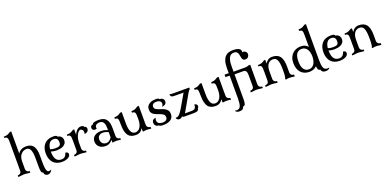

<svg xmlns="http://www.w3.org/2000/svg" viewBox="1 -2001 6941 3431"><g transform="rotate(-20 3471.0 -285.0)"><path d="M182 -99Q182 -79 188.5 -66Q195 -53 204.5 -45Q214 -37 226.5 -33.5Q239 -30 251 -30V0Q239 0 224.5 -1.5Q210 -3 194 -5Q178 -7 163.5 -8.5Q149 -10 137 -10Q125 -10 110.5 -8.5Q96 -7 80 -5Q64 -3 49.5 -1.5Q35 0 23 0V-30Q50 -30 71 -45Q92 -60 92 -99V-617Q92 -654 90.5 -678.5Q89 -703 82 -716.5Q75 -730 62 -735.5Q49 -741 26 -741V-766Q51 -766 69.5 -769Q88 -772 103 -778Q118 -784 130.5 -792Q143 -800 157 -809H182V-388Q192 -404 206 -418.5Q220 -433 239 -444Q258 -455 283 -461.5Q308 -468 341 -468Q383 -468 416 -455Q449 -442 471.5 -413.5Q494 -385 505.5 -339.5Q517 -294 517 -229V-110Q517 -46 521.5 -7Q526 32 533.5 53Q541 74 551.5 81Q562 88 573 88Q584 88 593 86.5Q602 85 613 77L618 81Q607 108 585 124.5Q563 141 537 141Q511 141 491 125Q471 109 471 82Q458 75 449.5 67.5Q441 60 436 46Q431 32 429 8.5Q427 -15 427 -54V-207Q427 -270 420 -311Q413 -352 400 -376.5Q387 -401 368.5 -411Q350 -421 328 -421Q305 -421 279 -411.5Q253 -402 231.5 -380.5Q210 -359 196 -324.5Q182 -290 182 -241Z M857 -31Q872 -31 887 -34.5Q902 -38 915.5 -47.5Q929 -57 940.5 -74.5Q952 -92 961 -121Q984 -121 999 -110Q1014 -99 1014 -76Q1014 -55 1000.5 -38Q987 -21 964.5 -9.5Q942 2 912.5 8Q883 14 851 14Q796 14 754 -3.5Q712 -21 684 -52.5Q656 -84 641.5 -129Q627 -174 627 -228Q627 -340 686 -404Q745 -468 854 -468Q867 -468 880 -467Q893 -466 904 -462.5Q915 -459 922 -452.5Q929 -446 929 -436Q944 -436 959.5 -430Q975 -424 988.5 -412Q1002 -400 1010.5 -381.5Q1019 -363 1019 -337Q1019 -300 1001 -276Q983 -252 955.5 -237.5Q928 -223 895.5 -217.5Q863 -212 834 -212Q801 -212 772.5 -217Q744 -222 724 -229V-225Q724 -183 731 -147Q738 -111 753.5 -85.5Q769 -60 794.5 -45.5Q820 -31 857 -31ZM846 -421Q792 -421 763 -382Q734 -343 726 -274Q743 -263 772.5 -259.5Q802 -256 829 -256Q883 -256 904.5 -273Q926 -290 926 -332Q926 -382 903 -401.5Q880 -421 846 -421Z M1252 -99Q1252 -79 1258.5 -66Q1265 -53 1274.5 -45Q1284 -37 1296.5 -33.5Q1309 -30 1321 -30V0Q1309 0 1294.5 -1.5Q1280 -3 1264 -5Q1248 -7 1233.5 -8.5Q1219 -10 1207 -10Q1195 -10 1180.5 -8.5Q1166 -7 1150 -5Q1134 -3 1119.5 -1.5Q1105 0 1093 0V-30Q1120 -30 1141 -45Q1162 -60 1162 -99V-266Q1162 -303 1160.5 -327.5Q1159 -352 1152 -365.5Q1145 -379 1132 -384.5Q1119 -390 1096 -390V-415Q1121 -415 1139.5 -418Q1158 -421 1173 -427Q1188 -433 1200.5 -441Q1213 -449 1227 -458H1252V-354Q1276 -413 1309.5 -440.5Q1343 -468 1378 -468Q1400 -468 1418 -461Q1436 -454 1436 -437Q1456 -437 1467.5 -424Q1479 -411 1479 -388Q1479 -362 1461 -342.5Q1443 -323 1401 -315Q1405 -330 1405 -345Q1405 -381 1388.5 -398Q1372 -415 1352 -415Q1336 -415 1318.5 -398.5Q1301 -382 1286 -353Q1271 -324 1261.5 -285.5Q1252 -247 1252 -202Z M1905 -99Q1905 -79 1911.5 -66Q1918 -53 1927.5 -45Q1937 -37 1949.5 -33.5Q1962 -30 1974 -30V0Q1951 0 1934.5 -4Q1918 -8 1895 -8Q1872 -8 1855 -7Q1838 -6 1815 0V-53Q1792 -27 1760 -6.5Q1728 14 1682 14Q1645 14 1614.5 4Q1584 -6 1562.5 -25Q1541 -44 1529 -70.5Q1517 -97 1517 -130Q1517 -162 1529.5 -187.5Q1542 -213 1565 -230.5Q1588 -248 1619 -257.5Q1650 -267 1688 -267Q1731 -267 1761.5 -258.5Q1792 -250 1815 -239V-276Q1815 -302 1811.5 -328Q1808 -354 1798 -375Q1788 -396 1769 -409Q1750 -422 1720 -422Q1707 -422 1691.5 -419Q1676 -416 1663 -408.5Q1650 -401 1641 -388.5Q1632 -376 1632 -357Q1632 -347 1635 -334Q1620 -326 1602 -326Q1574 -326 1561 -341.5Q1548 -357 1548 -377Q1548 -397 1561.5 -412.5Q1575 -428 1600 -428Q1600 -439 1610 -447Q1620 -455 1636.5 -459.5Q1653 -464 1673 -466Q1693 -468 1714 -468Q1759 -468 1794.5 -457.5Q1830 -447 1854.5 -421.5Q1879 -396 1892 -353.5Q1905 -311 1905 -246ZM1710 -32Q1745 -32 1771 -52.5Q1797 -73 1815 -102V-202Q1792 -213 1764 -220.5Q1736 -228 1708 -228Q1668 -228 1639.5 -204Q1611 -180 1611 -136Q1611 -90 1638 -61Q1665 -32 1710 -32Z M2391 -261Q2391 -298 2389.5 -322.5Q2388 -347 2381 -360.5Q2374 -374 2361 -379.5Q2348 -385 2325 -385V-415Q2350 -415 2367.5 -418Q2385 -421 2399 -427Q2413 -433 2425 -441Q2437 -449 2451 -458H2481V-103Q2481 -83 2487.5 -70Q2494 -57 2503.5 -49Q2513 -41 2525.5 -37.5Q2538 -34 2550 -34V1Q2527 -2 2510.5 -4.5Q2494 -7 2469 -7Q2435 -7 2401 0L2391 -10V-66Q2380 -49 2368.5 -34.5Q2357 -20 2341 -9.5Q2325 1 2304 7.5Q2283 14 2254 14Q2154 14 2111 -47.5Q2068 -109 2066 -226Q2065 -280 2063.5 -311.5Q2062 -343 2056 -359.5Q2050 -376 2037 -380.5Q2024 -385 2000 -385V-415Q2025 -415 2042.5 -418Q2060 -421 2074 -427Q2088 -433 2100 -441Q2112 -449 2126 -458H2156V-247Q2156 -186 2164 -145Q2172 -104 2186.5 -79Q2201 -54 2221 -43.5Q2241 -33 2265 -33Q2293 -33 2316.5 -47.5Q2340 -62 2356.5 -88Q2373 -114 2382 -149.5Q2391 -185 2391 -226Z M2952 -375Q2952 -337 2926.5 -319.5Q2901 -302 2869 -302L2866 -307Q2873 -310 2881 -322Q2889 -334 2889 -354Q2889 -388 2864 -404.5Q2839 -421 2798 -421Q2788 -421 2774 -419Q2760 -417 2747 -410Q2734 -403 2724.5 -390Q2715 -377 2715 -356Q2715 -328 2734 -312Q2753 -296 2781.5 -285Q2810 -274 2843 -264Q2876 -254 2904.5 -238Q2933 -222 2952 -196Q2971 -170 2971 -127Q2971 -57 2918.5 -21.5Q2866 14 2780 14Q2774 14 2761 13.5Q2748 13 2735.5 11Q2723 9 2713 5Q2703 1 2703 -7Q2661 -7 2640 -29Q2619 -51 2619 -85Q2619 -122 2640.5 -138Q2662 -154 2690 -156L2692 -153Q2684 -144 2682 -129.5Q2680 -115 2680 -107Q2680 -85 2690 -70.5Q2700 -56 2715 -47.5Q2730 -39 2748.5 -35.5Q2767 -32 2785 -32Q2789 -32 2803.5 -33Q2818 -34 2833 -40.5Q2848 -47 2860 -61.5Q2872 -76 2872 -102Q2872 -133 2854 -151Q2836 -169 2808.5 -181Q2781 -193 2749 -203.5Q2717 -214 2689.5 -229Q2662 -244 2644 -268.5Q2626 -293 2626 -334Q2626 -375 2644 -401Q2662 -427 2689 -442Q2716 -457 2746.5 -462.5Q2777 -468 2802 -468Q2834 -468 2851 -462Q2868 -456 2868 -445Q2883 -445 2898 -441.5Q2913 -438 2925 -430Q2937 -422 2944.5 -408.5Q2952 -395 2952 -375Z M3440 -424Q3424 -424 3401 -382.5Q3378 -341 3334 -266L3210 -50H3334Q3386 -50 3404 -73Q3422 -96 3422 -143Q3445 -140 3460 -128.5Q3475 -117 3475 -97Q3475 -83 3470.5 -71.5Q3466 -60 3458 -60Q3458 -40 3450 -28Q3442 -16 3428 -10Q3414 -4 3394.5 -2Q3375 0 3353 0H3180Q3169 0 3158.5 -2.5Q3148 -5 3143 -20Q3136 -5 3118.5 4.5Q3101 14 3083 14Q3062 14 3044.5 1Q3027 -12 3027 -32Q3042 -32 3056.5 -34.5Q3071 -37 3087.5 -50.5Q3104 -64 3126 -93Q3148 -122 3178 -174L3314 -408H3169Q3144 -408 3125 -409Q3106 -410 3093 -415.5Q3080 -421 3073 -433.5Q3066 -446 3066 -469Q3075 -462 3095.5 -460Q3116 -458 3157 -458H3440Z M3908 -261Q3908 -298 3906.5 -322.5Q3905 -347 3898 -360.5Q3891 -374 3878 -379.5Q3865 -385 3842 -385V-415Q3867 -415 3884.5 -418Q3902 -421 3916 -427Q3930 -433 3942 -441Q3954 -449 3968 -458H3998V-103Q3998 -83 4004.5 -70Q4011 -57 4020.5 -49Q4030 -41 4042.5 -37.5Q4055 -34 4067 -34V1Q4044 -2 4027.5 -4.5Q4011 -7 3986 -7Q3952 -7 3918 0L3908 -10V-66Q3897 -49 3885.5 -34.5Q3874 -20 3858 -9.5Q3842 1 3821 7.5Q3800 14 3771 14Q3671 14 3628 -47.5Q3585 -109 3583 -226Q3582 -280 3580.5 -311.5Q3579 -343 3573 -359.5Q3567 -376 3554 -380.5Q3541 -385 3517 -385V-415Q3542 -415 3559.5 -418Q3577 -421 3591 -427Q3605 -433 3617 -441Q3629 -449 3643 -458H3673V-247Q3673 -186 3681 -145Q3689 -104 3703.5 -79Q3718 -54 3738 -43.5Q3758 -33 3782 -33Q3810 -33 3833.5 -47.5Q3857 -62 3873.5 -88Q3890 -114 3899 -149.5Q3908 -185 3908 -226Z M4543 -725Q4550 -730 4561 -730Q4570 -730 4582 -726Q4594 -722 4605 -714Q4616 -706 4623.5 -693Q4631 -680 4631 -661Q4631 -632 4611.5 -609.5Q4592 -587 4554 -587Q4536 -587 4525 -593Q4514 -599 4507 -609.5Q4500 -620 4496 -635.5Q4492 -651 4489 -671Q4486 -690 4481.5 -708.5Q4477 -727 4467.5 -741Q4458 -755 4442 -763.5Q4426 -772 4400 -772Q4374 -772 4352.5 -762Q4331 -752 4315 -727Q4299 -702 4290 -659.5Q4281 -617 4281 -551V-453H4511Q4525 -453 4542 -457Q4559 -461 4573 -468H4603V-99Q4603 -79 4609.5 -66Q4616 -53 4625.5 -45Q4635 -37 4647.5 -33.5Q4660 -30 4672 -30V0Q4660 0 4645.5 -1.5Q4631 -3 4615 -5Q4599 -7 4584.5 -8.5Q4570 -10 4558 -10Q4546 -10 4531.5 -8.5Q4517 -7 4501 -5Q4485 -3 4470.5 -1.5Q4456 0 4444 0V-30Q4471 -30 4492 -45Q4513 -60 4513 -99V-311Q4513 -402 4447 -402H4281V68Q4281 129 4270.5 160Q4260 191 4225 191Q4225 216 4203.5 233Q4182 250 4143 250Q4123 250 4100.5 243Q4078 236 4065 215L4068 210Q4073 212 4082.5 213Q4092 214 4099 214Q4155 214 4173 166.5Q4191 119 4191 27V-411H4112V-458H4191V-549Q4191 -631 4207 -683.5Q4223 -736 4251.5 -766.5Q4280 -797 4318.5 -808.5Q4357 -820 4401 -820Q4426 -820 4452 -816.5Q4478 -813 4499.5 -804.5Q4521 -796 4534.5 -781.5Q4548 -767 4548 -746Q4548 -738 4546 -734.5Q4544 -731 4541 -728Z M5121 -187Q5121 -254 5114.5 -299Q5108 -344 5095 -371Q5082 -398 5062 -409.5Q5042 -421 5016 -421Q4990 -421 4966.5 -411Q4943 -401 4925 -379.5Q4907 -358 4896.5 -323.5Q4886 -289 4886 -241V-99Q4886 -79 4892.5 -66Q4899 -53 4908.5 -45Q4918 -37 4930.5 -33.5Q4943 -30 4955 -30V0Q4943 0 4928.5 -1.5Q4914 -3 4898 -5Q4882 -7 4867.5 -8.5Q4853 -10 4841 -10Q4829 -10 4814.5 -8.5Q4800 -7 4784 -5Q4768 -3 4753.5 -1.5Q4739 0 4727 0V-30Q4754 -30 4775 -45Q4796 -60 4796 -99V-266Q4796 -303 4794.5 -327.5Q4793 -352 4786 -365.5Q4779 -379 4766 -384.5Q4753 -390 4730 -390V-415Q4755 -415 4773.5 -418Q4792 -421 4807 -427Q4822 -433 4834.5 -441Q4847 -449 4861 -458H4886V-388Q4905 -423 4938.5 -445.5Q4972 -468 5018 -468Q5117 -468 5164 -408Q5211 -348 5211 -209V-104Q5211 -84 5217.5 -71Q5224 -58 5233.5 -50Q5243 -42 5255.5 -38.5Q5268 -35 5280 -35V0Q5267 0 5257 -1.5Q5247 -3 5236.5 -4.5Q5226 -6 5212.5 -7.5Q5199 -9 5180 -9Q5167 -9 5150.5 -7.5Q5134 -6 5111 0L5102 -17Q5109 -24 5113 -42.5Q5117 -61 5118.5 -85Q5120 -109 5120.5 -136Q5121 -163 5121 -187Z M5787 -121Q5787 -29 5805 18.5Q5823 66 5879 66Q5886 66 5895.5 65Q5905 64 5910 62L5913 67Q5900 88 5877.5 95Q5855 102 5835 102Q5796 102 5774.5 85Q5753 68 5753 43Q5724 43 5712 22Q5700 1 5698 -41Q5664 -8 5627.5 3Q5591 14 5557 14Q5503 14 5462 -4Q5421 -22 5393 -54.5Q5365 -87 5351 -132Q5337 -177 5337 -231Q5337 -294 5356.5 -338.5Q5376 -383 5407.5 -412Q5439 -441 5479.5 -454.5Q5520 -468 5562 -468Q5604 -468 5636 -455Q5668 -442 5697 -409V-612Q5697 -649 5695.5 -673.5Q5694 -698 5687 -711.5Q5680 -725 5667 -730.5Q5654 -736 5631 -736V-766Q5656 -766 5673.5 -769Q5691 -772 5705 -778Q5719 -784 5731 -792Q5743 -800 5757 -809H5787ZM5562 -32Q5596 -32 5622 -47.5Q5648 -63 5664.5 -90Q5681 -117 5689.5 -152.5Q5698 -188 5698 -229Q5698 -268 5690 -302.5Q5682 -337 5665 -363.5Q5648 -390 5622.5 -405Q5597 -420 5561 -420Q5525 -420 5500 -405.5Q5475 -391 5460 -365.5Q5445 -340 5438.5 -305.5Q5432 -271 5432 -231Q5432 -192 5438 -156Q5444 -120 5459 -92.5Q5474 -65 5499 -48.5Q5524 -32 5562 -32Z M6138 -31Q6153 -31 6168 -34.5Q6183 -38 6196.5 -47.5Q6210 -57 6221.5 -74.5Q6233 -92 6242 -121Q6265 -121 6280 -110Q6295 -99 6295 -76Q6295 -55 6281.5 -38Q6268 -21 6245.5 -9.5Q6223 2 6193.5 8Q6164 14 6132 14Q6077 14 6035 -3.5Q5993 -21 5965 -52.5Q5937 -84 5922.5 -129Q5908 -174 5908 -228Q5908 -340 5967 -404Q6026 -468 6135 -468Q6148 -468 6161 -467Q6174 -466 6185 -462.5Q6196 -459 6203 -452.5Q6210 -446 6210 -436Q6225 -436 6240.5 -430Q6256 -424 6269.5 -412Q6283 -400 6291.5 -381.5Q6300 -363 6300 -337Q6300 -300 6282 -276Q6264 -252 6236.5 -237.5Q6209 -223 6176.5 -217.5Q6144 -212 6115 -212Q6082 -212 6053.5 -217Q6025 -222 6005 -229V-225Q6005 -183 6012 -147Q6019 -111 6034.5 -85.5Q6050 -60 6075.5 -45.5Q6101 -31 6138 -31ZM6127 -421Q6073 -421 6044 -382Q6015 -343 6007 -274Q6024 -263 6053.5 -259.5Q6083 -256 6110 -256Q6164 -256 6185.5 -273Q6207 -290 6207 -332Q6207 -382 6184 -401.5Q6161 -421 6127 -421Z M6768 -187Q6768 -254 6761.5 -299Q6755 -344 6742 -371Q6729 -398 6709 -409.5Q6689 -421 6663 -421Q6637 -421 6613.5 -411Q6590 -401 6572 -379.5Q6554 -358 6543.5 -323.5Q6533 -289 6533 -241V-99Q6533 -79 6539.5 -66Q6546 -53 6555.5 -45Q6565 -37 6577.5 -33.5Q6590 -30 6602 -30V0Q6590 0 6575.5 -1.5Q6561 -3 6545 -5Q6529 -7 6514.5 -8.5Q6500 -10 6488 -10Q6476 -10 6461.5 -8.5Q6447 -7 6431 -5Q6415 -3 6400.5 -1.5Q6386 0 6374 0V-30Q6401 -30 6422 -45Q6443 -60 6443 -99V-266Q6443 -303 6441.5 -327.5Q6440 -352 6433 -365.5Q6426 -379 6413 -384.5Q6400 -390 6377 -390V-415Q6402 -415 6420.5 -418Q6439 -421 6454 -427Q6469 -433 6481.5 -441Q6494 -449 6508 -458H6533V-388Q6552 -423 6585.5 -445.5Q6619 -468 6665 -468Q6764 -468 6811 -408Q6858 -348 6858 -209V-104Q6858 -84 6864.5 -71Q6871 -58 6880.5 -50Q6890 -42 6902.5 -38.5Q6915 -35 6927 -35V0Q6914 0 6904 -1.5Q6894 -3 6883.5 -4.5Q6873 -6 6859.5 -7.5Q6846 -9 6827 -9Q6814 -9 6797.5 -7.5Q6781 -6 6758 0L6749 -17Q6756 -24 6760 -42.5Q6764 -61 6765.5 -85Q6767 -109 6767.5 -136Q6768 -163 6768 -187Z"/></g></svg>

Font: Milonga
Style: Regular
Weight: 400
Designer: Pablo Impallari, Brenda Gallo, Rodrigo Fuenzalida
Foundry: Pablo Impallari, Brenda Gallo, Rodrigo Fuenzalida
Version: Version 1.000; ttfautohint (v0.93) -l 8 -r 50 -G 200 -x 14 -